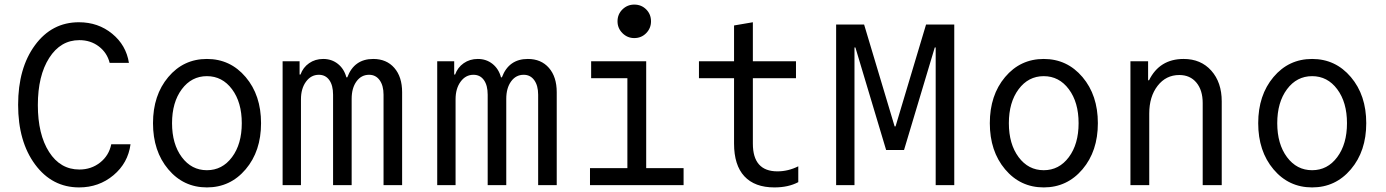

<svg xmlns="http://www.w3.org/2000/svg" viewBox="-20 -807 6040 837"><path d="M465 -178H549Q538 -96 474.5 -43Q411 10 325 10Q207 10 133 -90Q59 -190 59 -350Q59 -510 132.5 -610Q206 -710 324 -710Q408 -710 469 -660Q530 -610 542 -533H458Q447 -577 411 -604.5Q375 -632 326 -632Q244 -632 194.5 -554.5Q145 -477 145 -349Q145 -221 194 -144.5Q243 -68 326 -68Q378 -68 416.5 -98.5Q455 -129 465 -178Z M1051 -69Q984 10 882 10Q780 10 713.5 -69Q647 -148 647 -270Q647 -392 713.5 -471Q780 -550 882 -550Q984 -550 1051 -471Q1118 -392 1118 -270Q1118 -148 1051 -69ZM772.5 -122Q815 -65 882 -65Q949 -65 991.5 -122Q1034 -179 1034 -270Q1034 -361 991.5 -418Q949 -475 882 -475Q815 -475 772.5 -418Q730 -361 730 -270Q730 -179 772.5 -122Z M1212 0V-540H1286V-482H1290Q1301 -513 1327.5 -531.5Q1354 -550 1389 -550Q1426 -550 1453 -528.5Q1480 -507 1490 -470H1494Q1524 -550 1607 -550Q1665 -550 1699 -511Q1733 -472 1733 -405V0H1652V-394Q1652 -434 1635 -457.5Q1618 -481 1589 -481Q1555 -481 1534 -452Q1513 -423 1513 -376V0H1432V-394Q1432 -435 1415.5 -458Q1399 -481 1370 -481Q1336 -481 1314 -451Q1292 -421 1292 -374V0Z M1886 0V-540H1960V-482H1964Q1975 -513 2001.5 -531.5Q2028 -550 2063 -550Q2100 -550 2127 -528.5Q2154 -507 2164 -470H2168Q2198 -550 2281 -550Q2339 -550 2373 -511Q2407 -472 2407 -405V0H2326V-394Q2326 -434 2309 -457.5Q2292 -481 2263 -481Q2229 -481 2208 -452Q2187 -423 2187 -376V0H2106V-394Q2106 -435 2089.5 -458Q2073 -481 2044 -481Q2010 -481 1988 -451Q1966 -421 1966 -374V0Z M2552 0V-74H2715V-466H2557V-540H2797V-74H2960V0ZM2672 -714Q2672 -745 2693.5 -766Q2715 -787 2745 -787Q2776 -787 2797 -766Q2818 -745 2818 -714Q2818 -684 2797 -662.5Q2776 -641 2745 -641Q2715 -641 2693.5 -662.5Q2672 -684 2672 -714Z M3262 -181Q3262 -60 3369 -60Q3416 -60 3460 -82V-13Q3417 10 3356 10Q3270 10 3225 -38.5Q3180 -87 3180 -181V-466H3027V-540H3180V-696L3262 -710V-540H3450V-466H3262Z M3705 -600V0H3625V-700H3747L3880 -256H3884L4017 -700H4140V0H4059V-600H4055L3921 -153H3843L3709 -600Z M4699 -69Q4632 10 4530 10Q4428 10 4361.5 -69Q4295 -148 4295 -270Q4295 -392 4361.5 -471Q4428 -550 4530 -550Q4632 -550 4699 -471Q4766 -392 4766 -270Q4766 -148 4699 -69ZM4420.5 -122Q4463 -65 4530 -65Q4597 -65 4639.5 -122Q4682 -179 4682 -270Q4682 -361 4639.5 -418Q4597 -475 4530 -475Q4463 -475 4420.5 -418Q4378 -361 4378 -270Q4378 -179 4420.5 -122Z M4990 0H4908V-540H4985V-457H4989Q5035 -550 5140 -550Q5215 -550 5260.5 -499Q5306 -448 5306 -365V0H5223V-358Q5223 -414 5195.5 -447Q5168 -480 5121 -480Q5063 -480 5026.5 -433Q4990 -386 4990 -312Z M5869 -69Q5802 10 5700 10Q5598 10 5531.5 -69Q5465 -148 5465 -270Q5465 -392 5531.5 -471Q5598 -550 5700 -550Q5802 -550 5869 -471Q5936 -392 5936 -270Q5936 -148 5869 -69ZM5590.5 -122Q5633 -65 5700 -65Q5767 -65 5809.5 -122Q5852 -179 5852 -270Q5852 -361 5809.5 -418Q5767 -475 5700 -475Q5633 -475 5590.5 -418Q5548 -361 5548 -270Q5548 -179 5590.5 -122Z"/></svg>

Font: CommitMono
Style: 450Regular
Weight: 450
Designer: Eigil Nikolajsen
Foundry: Eigil Nikolajsen
Version: Version 1.002